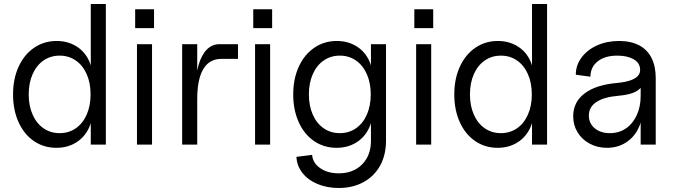

<svg xmlns="http://www.w3.org/2000/svg" viewBox="-20 -720 3350 956"><path d="M45 -250Q45 -327 72.5 -387.5Q100 -448 149.5 -482Q199 -516 262 -516Q314 -516 355 -492.5Q396 -469 418.5 -427Q441 -385 441 -330V-170Q441 -116 418 -73.5Q395 -31 354 -7.5Q313 16 261 16Q198 16 149 -17.5Q100 -51 72.5 -111.5Q45 -172 45 -250ZM431 -250Q431 -307 411.5 -351Q392 -395 357 -419Q322 -443 277 -443Q232 -443 197 -419Q162 -395 142.5 -351Q123 -307 123 -250Q123 -193 142.5 -149Q162 -105 197 -81Q232 -57 277 -57Q322 -57 357 -81Q392 -105 411.5 -149Q431 -193 431 -250ZM432 -700H507V0H432Z M662 -500H737V0H662ZM653 -674H747V-580H653Z M887 -500H962V-335L954 -275Q954 -345 968.5 -395.5Q983 -446 1009.5 -473Q1036 -500 1073 -500H1165V-427H1083Q1043 -427 1016 -404.5Q989 -382 975.5 -337.5Q962 -293 962 -228V0H887Z M1250 -500H1325V0H1250ZM1241 -674H1335V-580H1241Z M1456 61 1534 51Q1537 91 1574 117Q1611 143 1667 143Q1739 143 1783 98.5Q1827 54 1827 -19V-500H1902V-19Q1902 51 1873 104Q1844 157 1790.5 186.5Q1737 216 1667 216Q1608 216 1560.5 196Q1513 176 1485.5 140.5Q1458 105 1456 61ZM1440 -250Q1440 -327 1467.5 -387.5Q1495 -448 1544.5 -482Q1594 -516 1657 -516Q1709 -516 1750 -492.5Q1791 -469 1813.5 -427Q1836 -385 1836 -330V-170Q1836 -116 1813 -73.5Q1790 -31 1749 -7.5Q1708 16 1656 16Q1593 16 1544 -17.5Q1495 -51 1467.5 -111.5Q1440 -172 1440 -250ZM1826 -250Q1826 -307 1806.5 -351Q1787 -395 1752 -419Q1717 -443 1672 -443Q1627 -443 1592 -419Q1557 -395 1537.5 -351Q1518 -307 1518 -250Q1518 -193 1537.5 -149Q1557 -105 1592 -81Q1627 -57 1672 -57Q1717 -57 1752 -81Q1787 -105 1806.5 -149Q1826 -193 1826 -250Z M2052 -500H2127V0H2052ZM2043 -674H2137V-580H2043Z M2242 -250Q2242 -327 2269.5 -387.5Q2297 -448 2346.5 -482Q2396 -516 2459 -516Q2511 -516 2552 -492.5Q2593 -469 2615.5 -427Q2638 -385 2638 -330V-170Q2638 -116 2615 -73.5Q2592 -31 2551 -7.5Q2510 16 2458 16Q2395 16 2346 -17.5Q2297 -51 2269.5 -111.5Q2242 -172 2242 -250ZM2628 -250Q2628 -307 2608.5 -351Q2589 -395 2554 -419Q2519 -443 2474 -443Q2429 -443 2394 -419Q2359 -395 2339.5 -351Q2320 -307 2320 -250Q2320 -193 2339.5 -149Q2359 -105 2394 -81Q2429 -57 2474 -57Q2519 -57 2554 -81Q2589 -105 2608.5 -149Q2628 -193 2628 -250ZM2629 -700H2704V0H2629Z M2834 -141Q2834 -212 2891 -255Q2948 -298 3053 -307Q3094 -311 3119.5 -320Q3145 -329 3157 -343Q3169 -357 3167 -377Q3165 -408 3134 -425.5Q3103 -443 3053 -443Q2992 -443 2956 -414.5Q2920 -386 2920 -338L2847 -348Q2847 -395 2875.5 -433.5Q2904 -472 2953 -494Q3002 -516 3063 -516Q3121 -516 3162 -494.5Q3203 -473 3224 -431.5Q3245 -390 3245 -331V0H3170V-140L3180 -180Q3180 -123 3157.5 -78.5Q3135 -34 3094.5 -9Q3054 16 3002 16Q2955 16 2916.5 -4.5Q2878 -25 2856 -61Q2834 -97 2834 -141ZM3170 -243V-313L3185 -326Q3185 -289 3153.5 -268.5Q3122 -248 3058 -243Q2987 -237 2949.5 -212Q2912 -187 2912 -145Q2912 -106 2941 -81.5Q2970 -57 3017 -57Q3062 -57 3096.5 -80.5Q3131 -104 3150.5 -146.5Q3170 -189 3170 -243Z"/></svg>

Font: Uncut Sans Variable
Style: Regular
Weight: 400
Designer: Kasper Nordkvist
Foundry: UNCUT.wtf
Version: Version 1.304;Glyphs 3.2 (3246)